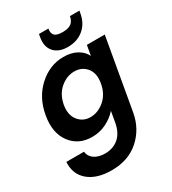

<svg xmlns="http://www.w3.org/2000/svg" viewBox="-252 -910 1175 1311"><g transform="rotate(-30 335.5 -254.5)"><path d="M31 -279Q53 -406 139.5 -484.5Q226 -563 334 -563Q396 -563 439.5 -538.5Q483 -514 501 -475L515 -554H656L558 4Q537 122 452 197.5Q367 273 236 273Q119 273 53.5 218Q-12 163 -6 68H133Q137 106 169.5 128.5Q202 151 254 151Q316 151 359.5 114.5Q403 78 417 4L432 -82Q398 -43 346.5 -17Q295 9 234 9Q126 9 67 -71Q8 -151 31 -279ZM466 -277Q480 -352 444.5 -396Q409 -440 349 -440Q289 -440 238.5 -397Q188 -354 174 -279Q161 -204 196.5 -159Q232 -114 291 -114Q351 -114 402 -158Q453 -202 466 -277ZM584 -761Q571 -689 521 -647.5Q471 -606 397 -606Q325 -606 288.5 -647.5Q252 -689 265 -761L269 -782H343Q337 -747 353 -729.5Q369 -712 416 -712Q463 -712 485 -729.5Q507 -747 513 -782H588Z"/></g></svg>

Font: Poppins SemiBold
Style: Italic
Weight: 600
Italic angle: -10°
Designer: Ninad Kale (Devanagari), Jonny Pinhorn (Latin)
Foundry: Indian Type Foundry
Version: Version 3.200;PS 1.000;hotconv 16.6.54;makeotf.lib2.5.65590